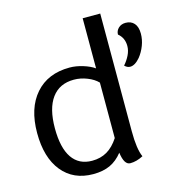

<svg xmlns="http://www.w3.org/2000/svg" viewBox="-116 -892 928 1003"><g transform="rotate(-15 347.5 -390.5)"><path d="M537 -14Q501 5 467 5Q434 5 425 -63Q395 -25 357 -7.5Q319 10 266 10Q159 10 98 -65Q37 -140 37 -273Q37 -407 104 -483.5Q171 -560 289 -560Q323 -560 360.5 -548.5Q398 -537 422 -520V-791H517V-154Q517 -58 537 -14ZM422 -143V-443Q401 -465 365.5 -479Q330 -493 294 -493Q216 -493 174.5 -436.5Q133 -380 133 -273Q133 -167 170 -113Q207 -59 278 -59Q324 -59 359 -79.5Q394 -100 422 -143ZM567 -496Q585 -516 597.5 -541Q610 -566 610 -591Q610 -635 578 -661Q578 -681 593 -695.5Q608 -710 632 -710Q661 -710 678 -691Q695 -672 695 -635Q695 -603 683 -571.5Q671 -540 651 -515Q623 -482 597 -482Q581 -482 567 -496Z"/></g></svg>

Font: Krub Medium
Style: Regular
Weight: 500
Designer: Ekaluck Peanpanawate
Foundry: Cadson Demak Co.,Ltd.
Version: Version 1.000; ttfautohint (v1.6)